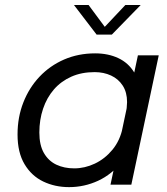

<svg xmlns="http://www.w3.org/2000/svg" viewBox="-20 -758 684 788"><path d="M263.5 10Q205.5 10 157.5 -13Q109.5 -36 80.8 -84Q52 -132 52 -206Q52 -277 75.8 -337.5Q99.5 -398 142.2 -443.2Q185 -488.5 243.2 -513.8Q301.5 -539 370.5 -539Q424 -539 465.5 -519.5Q507 -500 530.8 -460.8Q554.5 -421.5 554.5 -363Q554.5 -348.5 552.2 -327.8Q550 -307 546 -292.5H496Q498.5 -301 500 -315.5Q501.5 -330 501.5 -339Q501.5 -379 483.8 -406.5Q466 -434 435.8 -448Q405.5 -462 368.5 -462Q314.5 -462 272.5 -443.2Q230.5 -424.5 201.2 -390.8Q172 -357 156.8 -311.8Q141.5 -266.5 141.5 -214Q141.5 -162.5 160.2 -130Q179 -97.5 211.2 -82.2Q243.5 -67 284.5 -67Q328 -67 369.2 -86.5Q410.5 -106 441.5 -143.5Q472.5 -181 483.5 -234L541 -230.5Q524 -149.5 481.8 -96Q439.5 -42.5 382.8 -16.2Q326 10 263.5 10ZM519 0H433.5L546 -531H631.5ZM283.5 -737.5H343.5L421 -633H396L494.5 -737.5H557.5L439 -616H376.5Z"/></svg>

Font: Epilogue
Style: Italic
Weight: 400
Italic angle: -12°
Designer: Tyler Finck
Foundry: Etcetera Type Co
Version: Version 2.112